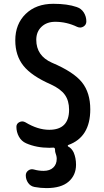

<svg xmlns="http://www.w3.org/2000/svg" viewBox="-20 -760 540 1000"><path d="M245.1 -320.3Q144.5 -364.3 102.1 -417.5Q59.6 -470.7 59.6 -549.8Q59.6 -634.8 113.8 -687.5Q168 -740.2 257.8 -740.2Q331.1 -740.2 378.9 -723.6Q403.3 -715.8 416.5 -694.8Q429.7 -673.8 429.7 -648.4Q429.7 -630.9 414.6 -621.6Q399.4 -612.3 381.8 -620.1Q327.1 -646.5 267.6 -646.5Q223.6 -646.5 196.3 -620.6Q168.9 -594.7 168.9 -552.7Q168.9 -469.7 250 -433.6Q363.3 -385.7 406.7 -331.5Q450.2 -277.3 450.2 -190.4Q450.2 -45.9 335.9 -4.9Q333 -3.9 333 -1Q333 2 335 2.9Q352.5 11.7 363.3 33.2Q376 62.5 376 97.7Q376 152.3 337.4 186Q298.8 219.7 221.7 219.7Q191.4 219.7 160.2 213.9Q138.7 210 126.5 192.4Q114.3 174.8 114.3 153.3Q114.3 137.7 127.4 127.9Q140.6 118.2 157.2 123Q181.6 129.9 207 129.9Q239.3 129.9 257.3 112.8Q275.4 95.7 275.4 67.4Q275.4 52.7 268.6 35.2Q266.6 30.3 266.6 19.5Q266.6 8.8 257.8 8.8Q253.9 8.8 247.1 9.3Q240.2 9.8 237.3 9.8Q169.9 9.8 116.2 -13.7Q91.8 -24.4 78.6 -48.3Q65.4 -72.3 65.4 -99.6Q65.4 -116.2 81.1 -124Q96.7 -131.8 112.3 -123Q176.8 -84 236.3 -84Q339.8 -84 339.8 -188.5Q339.8 -235.4 317.9 -266.1Q295.9 -296.9 245.1 -320.3Z"/></svg>

Font: Rounded-X Mgen+ 2m medium
Style: Regular
Weight: 500
Designer: [Source Han Sans]
Ryoko NISHIZUKA  (kana & ideographs); Paul D. Hunt (Latin, Greek & Cyrillic); Wenlong ZHANG  (bopomofo
Version: Version 1.059.20150602